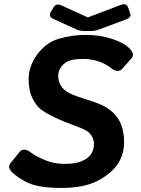

<svg xmlns="http://www.w3.org/2000/svg" viewBox="-20 -884 674 920"><path d="M235.4 -793.5Q210.4 -804.7 224.1 -827.6L235.8 -847.7Q248.5 -869.6 272.5 -858.9L400.4 -800.8H401.4L558.6 -860.4Q585.4 -870.6 593.3 -849.1L603.5 -821.8Q611.3 -801.3 585.4 -791.5L451.7 -741.7Q434.6 -735.4 413.6 -735.4H384.3Q363.3 -735.4 349.1 -741.7ZM41 -55.7Q12.7 -80.6 31.2 -103.5L73.7 -155.8Q93.3 -179.7 127.9 -153.3Q155.3 -132.8 198 -115.7Q240.7 -98.6 290.5 -98.6Q340.3 -98.6 371.8 -111.8Q403.3 -125 416.7 -146Q430.2 -167 430.2 -193.8Q430.2 -212.9 420.2 -231Q410.2 -249 392.3 -258.8Q374.5 -268.6 351.6 -276.9Q322.3 -287.6 294.4 -298.6Q266.6 -309.6 228.5 -328.1Q197.8 -343.3 176.5 -359.1Q155.3 -375 136.2 -412.1Q117.2 -449.2 117.2 -505.4Q117.2 -567.4 158.9 -623.8Q200.7 -680.2 262.5 -698.5Q324.2 -716.8 390.1 -716.8Q456.5 -716.8 513.9 -698.7Q571.3 -680.7 599.6 -652.8Q627.9 -625 609.9 -604.5L566.9 -555.7Q545.9 -531.7 513.2 -557.1Q488.3 -577.1 453.6 -589.4Q418.9 -601.6 377.4 -601.6Q335.9 -601.6 311.8 -592.8Q287.6 -584 273.2 -563.5Q258.8 -543 258.8 -521.5Q258.8 -504.4 264.6 -488.5Q270.5 -472.7 282.7 -459.5Q294.9 -446.3 317.4 -435.5Q348.6 -420.9 389.2 -408.9Q429.7 -397 455.6 -386.2Q493.7 -370.6 521.2 -345Q548.8 -319.3 561.8 -283.2Q574.7 -247.1 574.7 -203.1Q574.7 -142.6 542.7 -96.2Q510.7 -49.8 445.8 -16.6Q380.9 16.6 272.9 16.6Q186 16.6 136 0.2Q85.9 -16.1 41 -55.7Z"/></svg>

Font: Istok
Style: Bold Italic
Weight: 700
Italic angle: -13°
Designer: Andrey V. Panov
Foundry: Andrey V. Panov
Version: Version 1.0.3